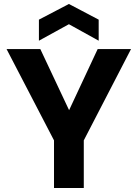

<svg xmlns="http://www.w3.org/2000/svg" viewBox="-20 -947 693 967"><path d="M252 0V-240L13 -700H183L336 -375H320L472 -700H640L402 -240V0ZM176 -742V-848L327 -927L477 -848V-742L327 -825Z"/></svg>

Font: DM Sans 12pt Black
Style: Regular
Weight: 900
Version: Version 4.004;gftools[0.9.30]